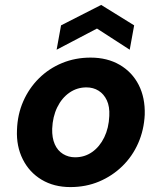

<svg xmlns="http://www.w3.org/2000/svg" viewBox="-20 -748 656 780"><path d="M266 12Q199 12 149 -18Q99 -48 72.5 -101Q46 -154 49 -220Q51 -283 74.5 -336.5Q98 -390 138.5 -430Q179 -470 232.5 -492Q286 -514 348 -514Q416 -514 466.5 -484.5Q517 -455 543.5 -403Q570 -351 568 -282Q565 -220 541.5 -166.5Q518 -113 477 -73Q436 -33 382.5 -10.5Q329 12 266 12ZM285 -109Q324 -109 354.5 -130.5Q385 -152 403.5 -190Q422 -228 424 -277Q426 -315 414 -340.5Q402 -366 380.5 -379.5Q359 -393 331 -393Q293 -393 262 -371.5Q231 -350 212.5 -312Q194 -274 192 -225Q191 -188 202.5 -162Q214 -136 236 -122.5Q258 -109 285 -109ZM210 -546 228 -645 391 -728 525 -645 507 -546 374 -632Z"/></svg>

Font: DM Sans 16pt ExtraBold
Style: Italic
Weight: 800
Italic angle: -10°
Version: Version 4.004;gftools[0.9.30]